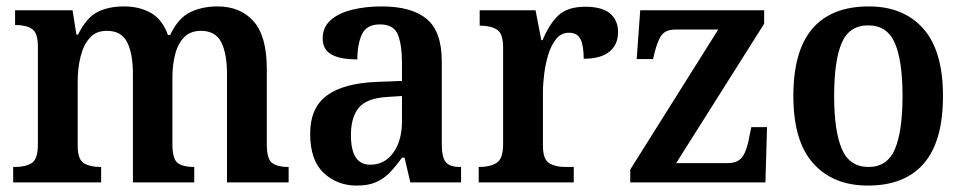

<svg xmlns="http://www.w3.org/2000/svg" viewBox="-20 -568 3004 598"><path d="M21 0V-48H28Q59 -48 78.5 -60Q98 -72 98 -118V-423Q98 -466 79.5 -478Q61 -490 30 -490H27V-536H206L218 -460H223Q249 -513 283.5 -530.5Q318 -548 366 -548Q415 -548 450.5 -527.5Q486 -507 503 -459H510Q535 -512 572.5 -530Q610 -548 657 -548Q729 -548 770 -501.5Q811 -455 811 -353V-119Q811 -72 828 -60Q845 -48 876 -48H879V0H687V-337Q687 -401 669 -436.5Q651 -472 606 -472Q573 -472 553.5 -452Q534 -432 525.5 -399Q517 -366 517 -327V-119Q517 -72 534 -60Q551 -48 582 -48H585V0H394V-337Q394 -401 376 -436.5Q358 -472 313 -472Q279 -472 259.5 -450Q240 -428 231 -392Q222 -356 222 -314V-114Q222 -71 241.5 -59.5Q261 -48 292 -48H295V0Z M1091 10Q1030 10 988 -29.5Q946 -69 946 -152Q946 -232 998 -270.5Q1050 -309 1155 -313L1232 -316V-373Q1232 -427 1219.5 -459.5Q1207 -492 1163 -492Q1122 -492 1107.5 -461.5Q1093 -431 1093 -383Q1039 -383 1012 -398.5Q985 -414 985 -448Q985 -483 1009.5 -505Q1034 -527 1076 -537.5Q1118 -548 1169 -548Q1262 -548 1309 -509Q1356 -470 1356 -376V-119Q1356 -78 1368.5 -63Q1381 -48 1412 -48H1416V0H1258L1240 -77H1232Q1212 -49 1193.5 -30Q1175 -11 1151 -0.5Q1127 10 1091 10ZM1133 -55Q1178 -55 1205 -92.5Q1232 -130 1232 -191V-269L1185 -266Q1122 -262 1097.5 -232.5Q1073 -203 1073 -147Q1073 -55 1133 -55Z M1471 0V-48H1474Q1506 -48 1526.5 -60.5Q1547 -73 1547 -120V-420Q1547 -464 1527.5 -476Q1508 -488 1477 -488H1474V-536H1648L1666 -443H1670Q1689 -490 1717.5 -518.5Q1746 -547 1803 -547Q1855 -547 1880 -526Q1905 -505 1905 -468Q1905 -429 1878 -407Q1851 -385 1798 -385Q1798 -426 1788 -446Q1778 -466 1752 -466Q1728 -466 1712.5 -447Q1697 -428 1688 -399Q1679 -370 1675 -338Q1671 -306 1671 -280V-115Q1671 -71 1691 -59.5Q1711 -48 1739 -48H1767V0Z M1943 0V-40L2217 -476H2084Q2054 -476 2041 -459Q2028 -442 2018 -401L2014 -384H1963L1974 -536H2360V-494L2086 -60H2246Q2279 -60 2293 -80.5Q2307 -101 2314 -143L2320 -172H2369L2364 0Z M2683 10Q2575 10 2513 -59Q2451 -128 2451 -269Q2451 -410 2510.5 -479Q2570 -548 2686 -548Q2794 -548 2855.5 -479Q2917 -410 2917 -269Q2917 -128 2857.5 -59Q2798 10 2683 10ZM2685 -48Q2744 -48 2767.5 -104Q2791 -160 2791 -269Q2791 -379 2767 -434Q2743 -489 2684 -489Q2625 -489 2601.5 -434Q2578 -379 2578 -269Q2578 -160 2602 -104Q2626 -48 2685 -48Z"/></svg>

Font: Noto Serif Tamil SemiCondensed SemiBold
Style: Italic
Weight: 600
Width: 4
Italic angle: -12°
Designer: Indian Type Foundry, Tom Grace, and the Monotype Design Team
Foundry: Monotype Imaging Inc.
Version: Version 2.003; ttfautohint (v1.8.4.7-5d5b)